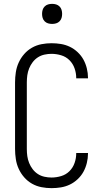

<svg xmlns="http://www.w3.org/2000/svg" viewBox="-20 -967 540 995"><path d="M247 8Q221 8 195 3Q169 -2 146 -15Q123 -28 105.5 -48Q88 -68 77 -92Q66 -116 62 -142.5Q58 -169 58 -195V-540Q58 -566 62 -592.5Q66 -619 77 -643Q88 -667 105.5 -687Q123 -707 146 -720Q169 -733 195 -738Q221 -743 247 -743Q272 -743 296 -739Q320 -735 342 -724.5Q364 -714 382.5 -696.5Q401 -679 412.5 -658Q424 -637 430 -612.5Q436 -588 436 -564Q436 -563 436 -562.5Q436 -562 436 -561H375Q375 -562 375 -562.5Q375 -563 375 -563Q375 -588 366.5 -612.5Q358 -637 340 -655Q322 -673 297 -680.5Q272 -688 247 -688Q229 -688 210.5 -684Q192 -680 176.5 -670Q161 -660 149.5 -645Q138 -630 131 -612.5Q124 -595 121.5 -577Q119 -559 119 -540V-195Q119 -176 121.5 -158Q124 -140 131 -122.5Q138 -105 149.5 -90Q161 -75 176.5 -65Q192 -55 210.5 -51Q229 -47 247 -47Q272 -47 297 -54.5Q322 -62 340 -80Q358 -98 366.5 -122.5Q375 -147 375 -172Q375 -172 375 -172.5Q375 -173 375 -174H436Q436 -173 436 -172.5Q436 -172 436 -171Q436 -147 430 -122.5Q424 -98 412.5 -77Q401 -56 382.5 -38.5Q364 -21 342 -10.5Q320 0 296 4Q272 8 247 8ZM250 -843Q239 -843 229 -846Q219 -849 211.5 -856.5Q204 -864 201 -874Q198 -884 198 -895Q198 -906 201 -916Q204 -926 211.5 -933.5Q219 -941 229 -944Q239 -947 250 -947Q261 -947 271 -944Q281 -941 288.5 -933.5Q296 -926 299 -916Q302 -906 302 -895Q302 -884 299 -874Q296 -864 288.5 -856.5Q281 -849 271 -846Q261 -843 250 -843Z"/></svg>

Font: Iosevka Term Light
Style: Regular
Weight: 300
Monospace: yes
Designer: Belleve Invis
Foundry: Belleve Invis
Version: Version 9.0.1; ttfautohint (v1.8.3)